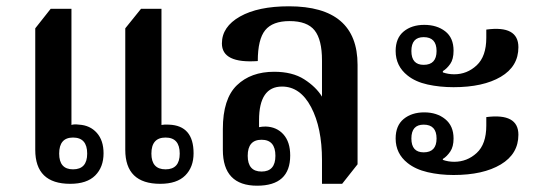

<svg xmlns="http://www.w3.org/2000/svg" viewBox="-20 -580 1703 610"><path d="M203 4Q256 4 282.5 -22.5Q309 -49 309 -93Q309 -134 287.5 -158Q266 -182 231 -184Q215 -186 207 -183V-552H141L92 -490V-104Q92 4 203 4ZM489 4Q542 4 568.5 -22.5Q595 -49 595 -93Q595 -181 517 -184Q503 -185 493 -183V-552H428L378 -490V-104Q378 4 489 4ZM212 -42Q168 -42 168 -92Q168 -143 212 -143Q257 -143 257 -92Q257 -42 212 -42ZM506 -42Q461 -42 461 -92Q461 -143 506 -143Q551 -143 551 -92Q551 -42 506 -42Z M902 -86Q902 -129 880.5 -153Q859 -177 824 -178Q813 -178 803 -176V-198Q803 -305 876 -305Q934 -305 968.5 -239.5Q1003 -174 1003 -71V4H1067L1116 -58V-374Q1116 -560 898 -560Q800 -560 742.5 -527.5Q685 -495 685 -442Q685 -378 799 -386Q799 -455 822.5 -484Q846 -513 900 -513Q956 -513 979.5 -483.5Q1003 -454 1003 -388V-273Q984 -304 946.5 -328Q909 -352 851 -352Q777 -352 732.5 -309Q688 -266 688 -170V-104Q688 10 797 10Q902 10 902 -86ZM811 -35Q767 -35 767 -85Q767 -136 811 -136Q855 -136 855 -85Q855 -35 811 -35Z M1421 -303Q1515 -303 1571 -336Q1627 -369 1627 -430Q1627 -500 1525 -486V-460Q1525 -401 1494.5 -372.5Q1464 -344 1423 -344Q1404 -344 1387 -350V-354Q1400 -362 1410.5 -377Q1421 -392 1421 -419Q1421 -460 1394.5 -480.5Q1368 -501 1328 -501Q1288 -501 1262.5 -480Q1237 -459 1237 -418Q1237 -370 1275 -340Q1300 -320 1338.5 -311.5Q1377 -303 1421 -303ZM1326 -374Q1287 -374 1287 -418Q1287 -462 1326 -462Q1367 -462 1367 -418Q1367 -374 1326 -374ZM1421 -24Q1515 -24 1571 -57.5Q1627 -91 1627 -152Q1627 -221 1525 -208V-181Q1525 -122 1494.5 -94Q1464 -66 1423 -66Q1404 -66 1387 -72V-75Q1400 -83 1410.5 -98.5Q1421 -114 1421 -140Q1421 -180 1394.5 -201.5Q1368 -223 1328 -223Q1288 -223 1262.5 -202Q1237 -181 1237 -140Q1237 -92 1275 -62Q1300 -42 1338.5 -33Q1377 -24 1421 -24ZM1326 -96Q1287 -96 1287 -140Q1287 -184 1326 -184Q1367 -184 1367 -140Q1367 -96 1326 -96Z"/></svg>

Font: Noto Serif Thai SemiCondensed Semi
Style: Regular
Weight: 600
Width: 4
Designer: Monotype Design Team
Foundry: Monotype Imaging Inc.
Version: Version 1.901